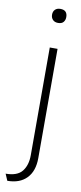

<svg xmlns="http://www.w3.org/2000/svg" viewBox="-141 -767 420 997"><g transform="rotate(10 69.0 -268.5)"><path d="M93 -658Q75 -658 65 -668.5Q55 -679 55 -695Q55 -712 65 -722Q75 -732 93 -732Q130 -732 130 -695Q130 -679 121 -668.5Q112 -658 93 -658ZM-24 195 -39 160Q22 160 47.5 128Q73 96 73 43V-525H114V51Q114 120 77.5 157.5Q41 195 -24 195Z"/></g></svg>

Font: Readex Pro Light
Style: Regular
Weight: 300
Designer: Bonnie Shaver-Troup, Thomas Jockin
Foundry: Lexend
Version: Version 1.200; ttfautohint (v1.8.3)